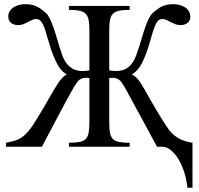

<svg xmlns="http://www.w3.org/2000/svg" viewBox="-20 -690 934 903"><path d="M861.3 192.9Q857.4 152.8 845.7 117.7Q834 82.5 817.9 56.4Q801.8 30.3 782.2 15.1Q762.7 0 743.2 0H718.3Q677.2 -75.7 644.5 -136.7Q630.4 -162.6 616.7 -187.7Q603 -212.9 592 -233.2Q581.1 -253.4 573.7 -266.8Q566.4 -280.3 564.9 -282.7Q557.6 -294.9 551.3 -303.5Q544.9 -312 537.1 -316.9Q529.3 -321.8 519 -323.5Q508.8 -325.2 493.7 -323.2V-117.7Q493.7 -86.9 496.8 -67.6Q500 -48.3 510 -37.4Q520 -26.4 539.1 -22.5Q558.1 -18.6 589.8 -18.6V0H304.2V-18.6Q335.9 -18.6 355 -22.5Q374 -26.4 384 -37.4Q394 -48.3 397.2 -67.6Q400.4 -86.9 400.4 -117.7V-323.2Q385.3 -325.2 374.8 -323.5Q364.3 -321.8 356.7 -316.9Q349.1 -312 342.8 -303.5Q336.4 -294.9 329.1 -282.7Q323.7 -273.9 314.5 -257.3Q305.2 -240.7 293.5 -219.2Q281.7 -197.8 268.8 -173.1Q255.9 -148.4 242.7 -124Q212.4 -66.9 177.2 0H8.3V-18.6Q27.3 -22.5 41.5 -26.1Q55.7 -29.8 67.6 -35.4Q79.6 -41 90.8 -50.3Q102.1 -59.6 114.7 -74.2Q120.6 -81.1 128.7 -92.8Q136.7 -104.5 146 -119.1Q155.3 -133.8 165 -150.1Q174.8 -166.5 184.6 -182.6Q207 -220.2 231.4 -263.7Q242.2 -281.2 250 -293.7Q257.8 -306.2 264.9 -314.7Q272 -323.2 278.6 -329.1Q285.2 -335 293.5 -339.8Q286.1 -344.7 279.8 -349.9Q273.4 -355 267.1 -362.3Q260.7 -369.6 254.4 -379.9Q248 -390.1 240.7 -406.2Q229 -431.2 220.9 -455.6Q212.9 -480 206.5 -501.5Q200.2 -522.9 194.8 -541.3Q189.5 -559.6 183.3 -572.8Q177.2 -585.9 169.2 -593.3Q161.1 -600.6 149.9 -600.6Q140.6 -600.6 130.9 -596.2Q121.1 -591.8 110.8 -586.2Q100.6 -580.6 89.4 -576.2Q78.1 -571.8 65.4 -571.8Q45.9 -571.8 32.5 -582Q19 -592.3 19 -612.3Q19 -625.5 25.1 -636.2Q31.2 -647 42.2 -654.5Q53.2 -662.1 68.1 -666.3Q83 -670.4 100.1 -670.4Q117.7 -670.4 131.3 -667Q145 -663.6 156.2 -657.7Q167.5 -651.9 177 -644.5Q186.5 -637.2 195.3 -629.4Q205.1 -620.6 213.6 -603.5Q222.2 -586.4 230 -564.7Q237.8 -543 244.9 -518.8Q252 -494.6 258.8 -472.2Q265.6 -449.7 272.7 -430.4Q279.8 -411.1 287.6 -399.4Q307.6 -369.6 335 -360.8Q362.3 -352.1 400.4 -358.9V-544.4Q400.4 -574.7 397.2 -594Q394 -613.3 383.8 -624.3Q373.5 -635.3 354.5 -639.4Q335.4 -643.6 304.2 -643.6V-662.1H589.8V-643.6Q558.6 -643.6 539.6 -639.4Q520.5 -635.3 510.3 -624.3Q500 -613.3 496.8 -594Q493.7 -574.7 493.7 -544.4V-358.9Q531.2 -352.1 559.1 -360.8Q586.9 -369.6 606 -399.4Q613.8 -411.1 620.8 -430.4Q627.9 -449.7 635 -472.2Q642.1 -494.6 649.2 -518.8Q656.2 -543 664.1 -564.7Q671.9 -586.4 680.4 -603.5Q689 -620.6 698.7 -629.4Q707.5 -637.2 717 -644.5Q726.6 -651.9 737.5 -657.7Q748.5 -663.6 762.5 -667Q776.4 -670.4 793.9 -670.4Q811.5 -670.4 826.2 -666.3Q840.8 -662.1 851.8 -654.5Q862.8 -647 868.9 -636.2Q875 -625.5 875 -612.3Q875 -592.3 861.8 -582Q848.6 -571.8 828.6 -571.8Q815.9 -571.8 804.7 -576.2Q793.5 -580.6 783 -586.2Q772.5 -591.8 762.7 -596.2Q752.9 -600.6 743.7 -600.6Q726.6 -600.6 717 -584.5Q707.5 -568.4 699.2 -541.3Q690.9 -514.2 680.9 -479Q670.9 -443.8 653.8 -406.2Q646.5 -390.1 639.9 -379.9Q633.3 -369.6 627 -362.3Q620.6 -355 614.3 -349.9Q607.9 -344.7 600.6 -339.8Q608.9 -335 616 -329.3Q623 -323.7 630.1 -315.2Q637.2 -306.6 645 -294.2Q652.8 -281.7 663.1 -263.7Q676.8 -239.3 688 -219.7Q699.2 -200.2 710.4 -180.9Q721.7 -161.6 734.4 -140.9Q747.1 -120.1 764.2 -94.2Q775.9 -75.7 789.6 -62.5Q803.2 -49.3 818.4 -40.5Q833.5 -31.7 850.1 -26.6Q866.7 -21.5 885.3 -18.6V192.9Z"/></svg>

Font: Doulos SIL
Style: Regular
Weight: 400
Designer: Walt Agee, Victor Gaultney, Peter Martin, Debbi Hosken
Foundry: SIL International
Version: Version 4.110; 2011; Maintenance release